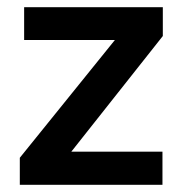

<svg xmlns="http://www.w3.org/2000/svg" viewBox="-20 -513 511 533"><path d="M35 -75 299 -402H47V-493H432V-413L178 -92H431V0H35Z"/></svg>

Font: Hanken Grotesk SemiBold
Style: Regular
Weight: 600
Designer: Alfredo Marco Pradil
Foundry: Hanken Design Co.
Version: Version 3.014